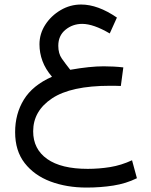

<svg xmlns="http://www.w3.org/2000/svg" viewBox="-20 -513 678 862"><path d="M472.7 -362.8Q399.4 -405.8 349.1 -405.8Q306.2 -405.8 273.9 -379.4Q241.7 -353 241.7 -307.6Q241.7 -272.5 257.6 -250Q273.4 -227.5 295.4 -199.7Q383.8 -215.3 445.3 -215.3Q468.3 -215.3 490.2 -214.1Q512.2 -212.9 533.7 -210.4L522.5 -127Q506.3 -127.9 494.1 -127.9Q481.9 -127.9 474.1 -127.9Q298.8 -127.9 213.9 -71.5Q128.9 -15.1 128.9 76.7Q128.9 156.2 191.7 200.7Q254.4 245.1 374 245.1Q424.8 245.1 474.6 237.1Q524.4 229 572.8 206.5L594.7 287.1Q546.4 311 488.8 320.1Q431.2 329.1 368.7 329.1Q279.3 329.1 206.5 301.8Q133.8 274.4 90.8 219.2Q47.9 164.1 47.9 80.1Q47.9 -2 87.2 -65.9Q126.5 -129.9 213.4 -168.5Q184.1 -202.6 170.7 -239Q157.2 -275.4 157.2 -314Q157.2 -361.3 183.3 -401.9Q209.5 -442.4 252.2 -467.5Q294.9 -492.7 344.2 -492.7Q419.4 -492.7 504.9 -434.1Z"/></svg>

Font: Vazir WOL
Style: Regular-WOL
Weight: 400
Designer: Saber Rastikerdar
Foundry: Saber Rastikerdar
Version: Version 27.2.2